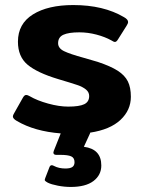

<svg xmlns="http://www.w3.org/2000/svg" viewBox="-20 -515 569 760"><path d="M335 16 312 66Q381 75 381 140Q381 178 350 201.5Q319 225 260 225Q235 225 209 220Q183 215 169 208Q160 203 158 200Q156 197 159 190L176 146Q179 139 185 139Q189 139 194 142Q213 152 239 152Q258 152 266.5 146Q275 140 275 127Q275 110 262 104Q249 98 219 98H203Q195 98 192.5 93.5Q190 89 193 82L220 14V13Q117 5 47 -36Q31 -45 31 -54Q31 -59 36 -67L71 -129Q77 -139 83 -139Q90 -139 98 -134Q127 -117 170.5 -105Q214 -93 250 -93Q294 -93 313.5 -102.5Q333 -112 333 -135Q333 -150 320.5 -160.5Q308 -171 286 -178.5Q264 -186 210 -202Q127 -227 89 -259Q51 -291 51 -350Q51 -421 110.5 -458Q170 -495 270 -495Q390 -495 471 -447Q487 -438 487 -428Q487 -422 481 -413L447 -359Q441 -349 435 -349Q430 -349 421 -355Q396 -369 362 -378Q328 -387 294 -387Q252 -387 231 -377.5Q210 -368 210 -344Q210 -324 233.5 -312.5Q257 -301 312 -286L367 -270Q418 -253 446 -235Q474 -217 486 -193Q498 -169 498 -132Q498 -79 457 -40.5Q416 -2 337 10Q337 12 335 16Z"/></svg>

Font: Mitr Medium
Style: Regular
Weight: 500
Designer: Thanarat Vachiruckul
Foundry: Cadson Demak
Version: Version 1.002